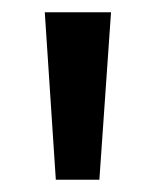

<svg xmlns="http://www.w3.org/2000/svg" viewBox="-20 -720 254 313"><path d="M71 -427 53 -700H161L142 -427Z"/></svg>

Font: Undotted
Style: Regular
Weight: 400
Designer: Delve Withrington, Dave Bailey, Thomas Jockin
Foundry: Delve Fonts LLC
Version: Version 4.000